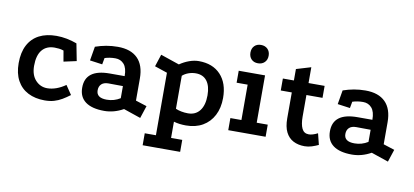

<svg xmlns="http://www.w3.org/2000/svg" viewBox="-78 -933 3067 1422"><g transform="rotate(10 1455.5 -222.0)"><path d="M350 -369Q332 -375 315.5 -377Q299 -379 282 -379Q221 -379 188 -339Q155 -299 155 -220Q155 -151 191 -112Q227 -73 279 -73Q312 -73 347 -85.5Q382 -98 416 -122L462 -54Q433 -32 405 -15.5Q377 1 346 10Q315 19 276 19Q204 19 150.5 -8.5Q97 -36 68 -89.5Q39 -143 39 -220Q39 -301 68 -356Q97 -411 151 -439Q205 -467 281 -467Q320 -467 358.5 -459.5Q397 -452 435 -438L460 -309L364 -288Z M867 -20Q797 19 724 19Q631 19 582.5 -17Q534 -53 534 -122Q533 -261 717 -261H829Q829 -322 804 -350.5Q779 -379 739 -379Q717 -379 697.5 -376Q678 -373 659 -367L650 -318L556 -331L574 -437Q614 -451 655.5 -458.5Q697 -466 742 -466Q840 -466 891.5 -414.5Q943 -363 943 -263V-97L1027 -70L996 24ZM720 -187Q686 -187 668 -170Q650 -153 650 -123Q650 -66 728 -66Q783 -66 829 -95V-186Z M1049 220V130H1133V-340L1038 -372L1068 -464L1209 -416Q1242 -439 1279.5 -452.5Q1317 -466 1351 -466Q1456 -466 1515.5 -402.5Q1575 -339 1575 -228Q1575 -153 1546 -97Q1517 -41 1464 -10.5Q1411 20 1339 20Q1288 20 1247 8V130H1331V220ZM1338 -71Q1395 -71 1426.5 -112Q1458 -153 1458 -227Q1458 -297 1429 -335Q1400 -373 1345 -373Q1317 -373 1290.5 -363.5Q1264 -354 1245 -337V-89Q1262 -81 1287 -76Q1312 -71 1338 -71Z M1654 -447H1852V-91H1935V0H1654V-91H1737V-357H1654ZM1784 -664Q1815 -664 1834 -645Q1853 -626 1853 -595Q1853 -564 1834 -545Q1815 -526 1784 -526Q1753 -526 1734.5 -545Q1716 -564 1716 -595Q1716 -626 1734.5 -645Q1753 -664 1784 -664Z M2231 19Q2182 19 2145.5 0Q2109 -19 2089 -59Q2069 -99 2069 -162V-357H1986V-447H2069V-533L2179 -566V-447H2300V-357H2179V-194Q2179 -137 2194.5 -105Q2210 -73 2246 -73Q2274 -73 2313 -93L2334 -9Q2311 2 2284.5 10.5Q2258 19 2231 19Z M2730 -20Q2660 19 2587 19Q2494 19 2445.5 -17Q2397 -53 2397 -122Q2396 -261 2580 -261H2692Q2692 -322 2667 -350.5Q2642 -379 2602 -379Q2580 -379 2560.5 -376Q2541 -373 2522 -367L2513 -318L2419 -331L2437 -437Q2477 -451 2518.5 -458.5Q2560 -466 2605 -466Q2703 -466 2754.5 -414.5Q2806 -363 2806 -263V-97L2890 -70L2859 24ZM2583 -187Q2549 -187 2531 -170Q2513 -153 2513 -123Q2513 -66 2591 -66Q2646 -66 2692 -95V-186Z"/></g></svg>

Font: Podkova
Style: Bold
Weight: 700
Designer: Ilya Yudin
Foundry: Cyreal (www.cyreal.org)
Version: Version 2.102; ttfautohint (v1.8.1.43-b0c9)